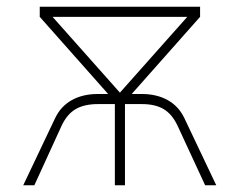

<svg xmlns="http://www.w3.org/2000/svg" viewBox="-20 -550 711 570"><path d="M49 0 144 -200Q161 -235 193.5 -253Q226 -271 271 -271H301L98 -500V-530H574V-500L371 -271H400Q445 -271 477.5 -253Q510 -235 527 -200L622 0H589L507 -177Q491 -211 466 -226Q441 -241 401 -241H351V0H321V-241H271Q230 -241 204.5 -226Q179 -211 163 -177L82 0ZM136 -500 336 -275 536 -500Z"/></svg>

Font: Geist Thin
Style: Regular
Weight: 400
Designer: Basement.studio, Andrés Briganti, Mateo Zaragoza
Foundry: Basement.studio, Vercel, Andrés Briganti, Guido Ferreyra, Mateo Zaragoza
Version: Version 1.401